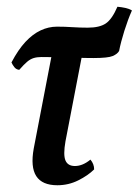

<svg xmlns="http://www.w3.org/2000/svg" viewBox="-20 -540 411 569"><path d="M37 -333Q28 -334 22.5 -341Q17 -348 14 -355Q34 -393 55.5 -416Q77 -439 100.5 -450Q124 -461 149 -461Q172 -461 194.5 -459.5Q217 -458 240 -458Q275 -458 293.5 -470.5Q312 -483 328 -520Q340 -519 351.5 -516.5Q363 -514 371 -509Q359 -482 348.5 -448.5Q338 -415 333 -389Q328 -380 314 -374Q300 -368 257 -368Q232 -368 204.5 -369Q177 -370 151 -370.5Q125 -371 103 -371Q90 -371 80 -368Q70 -365 60.5 -357Q51 -349 37 -333ZM150 9Q105 9 87.5 -18Q70 -45 80 -100L136 -391H226L174 -121Q167 -81 174 -64.5Q181 -48 202 -48Q225 -48 248 -67Q259 -54 259 -38Q241 -20 212 -5.5Q183 9 150 9Z"/></svg>

Font: Vollkorn
Style: Italic
Weight: 400
Italic angle: -11°
Designer: Friedrich Althausen
Foundry: Friedrich Althausen
Version: Version 5.001